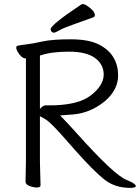

<svg xmlns="http://www.w3.org/2000/svg" viewBox="-20 -900 680 933"><path d="M174 -370Q188 -388 201 -388H221Q343 -388 406 -426Q441 -448 462.5 -477.5Q484 -507 484 -537Q484 -587 442 -618Q400 -649 314.5 -649Q229 -649 174 -630ZM104 -17 106 -116V-616H105Q85 -616 66 -648Q59 -660 59 -668.5Q59 -677 67 -678Q87 -682 113 -685Q139 -688 186.5 -698.5Q234 -709 322.5 -709Q411 -709 460 -684Q509 -659 531.5 -620.5Q554 -582 554 -534.5Q554 -487 525.5 -447Q497 -407 445.5 -378Q394 -349 336.5 -344Q279 -339 272 -339Q303 -308 346 -260Q537 -46 597 -25Q640 -7 640 4Q640 13 612 13Q538 13 486 -28.5Q434 -70 347 -168L279 -245Q225 -305 204.5 -318Q184 -331 174 -335V-115L177 1Q177 11 159 11Q141 11 122.5 3.5Q104 -4 104 -17ZM434 -816Q385 -798 336.5 -781Q288 -764 268 -752.5Q248 -741 242 -741Q236 -741 231 -746Q226 -751 226 -758Q226 -779 376 -879Q378 -880 385 -880Q392 -880 406 -870Q441 -846 441 -826Q441 -819 434 -816Z"/></svg>

Font: LXGW WenKai Lite
Style: Regular
Weight: 400
Designer: LXGW / Fontworks Inc.
Foundry: LXGW / Fontworks Inc.
Version: Version 1.511; March 25, 2025